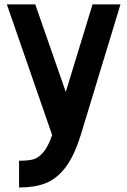

<svg xmlns="http://www.w3.org/2000/svg" viewBox="-20 -582 565 852"><path d="M514.6 -562.5 337.5 19.8Q308.3 112.5 269.3 162.5Q230.2 212.5 181.8 231.3Q133.3 250 65.6 250H64.6V131.2H65.6Q104.2 131.2 126.6 125.5Q149 119.8 170.8 95.3Q192.7 70.8 211.5 17.7L10.4 -562.5H136.5L271.9 -174L390.6 -562.5Z"/></svg>

Font: Vladivostok Bold
Style: Regular
Weight: 700
Width: 4
Designer: Michael Sharanda
Foundry: Michael Sharanda
Version: Version 1.005